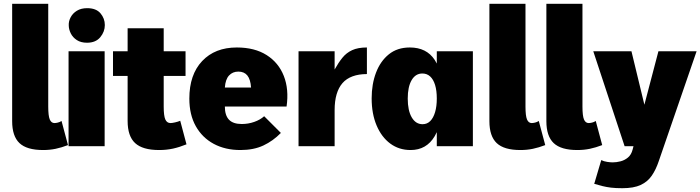

<svg xmlns="http://www.w3.org/2000/svg" viewBox="-20 -770 3688 1011"><path d="M338 -6Q304 7 273 13.5Q242 20 207 20Q121 20 82.5 -16.5Q44 -53 44 -132V-750H234V-209Q234 -160 242 -141Q250 -122 267 -122Q274 -122 284.5 -124.5Q295 -127 304 -133Z M341 -500H531V0H341ZM342 -637Q341 -658 352 -679Q363 -700 385 -713.5Q407 -727 439 -727Q486 -727 509 -700Q532 -673 532 -638Q532 -603 508 -574Q484 -545 438 -545Q406 -545 384.5 -559Q363 -573 352.5 -594.5Q342 -616 342 -637Z M962 -10Q925 5 891 12.5Q857 20 818 20Q731 20 691.5 -16.5Q652 -53 652 -133V-621H842V-209Q842 -160 850.5 -141Q859 -122 878 -122Q886 -122 901.5 -125.5Q917 -129 929 -134ZM575 -500H957V-370H575Z M1246 20Q1166 20 1105.5 -12.5Q1045 -45 1011 -105.5Q977 -166 977 -251Q977 -377 1044.5 -448.5Q1112 -520 1227 -520Q1321 -520 1384 -480Q1447 -440 1474.5 -370Q1502 -300 1489 -209H1164Q1164 -163 1185.5 -140Q1207 -117 1253 -117Q1287 -117 1318.5 -128Q1350 -139 1371 -158L1459 -70Q1418 -28 1367 -4Q1316 20 1246 20ZM1164 -309H1302Q1299 -352 1282.5 -372.5Q1266 -393 1235 -393Q1205 -393 1186 -372.5Q1167 -352 1164 -309Z M1552 -500H1742V-404Q1762 -440 1783 -466Q1804 -492 1834.5 -506Q1865 -520 1912 -520V-380Q1869 -380 1836.5 -368Q1804 -356 1783.5 -332.5Q1763 -309 1752.5 -273.5Q1742 -238 1742 -190V0H1552Z M2142 20Q2081 20 2035 -14Q1989 -48 1963 -109.5Q1937 -171 1937 -252Q1937 -327 1960 -387.5Q1983 -448 2027.5 -484Q2072 -520 2138 -520Q2226 -520 2269 -454.5Q2312 -389 2312 -258Q2312 -126 2269 -53Q2226 20 2142 20ZM2205 -116Q2229 -116 2245.5 -132.5Q2262 -149 2271 -179.5Q2280 -210 2280 -251Q2280 -293 2271 -322.5Q2262 -352 2245 -367.5Q2228 -383 2204 -383Q2168 -383 2147.5 -348Q2127 -313 2127 -251Q2127 -188 2148 -152Q2169 -116 2205 -116ZM2280 0V-500H2470V0Z M2851 -6Q2817 7 2786 13.5Q2755 20 2720 20Q2634 20 2595.5 -16.5Q2557 -53 2557 -132V-750H2747V-209Q2747 -160 2755 -141Q2763 -122 2780 -122Q2787 -122 2797.5 -124.5Q2808 -127 2817 -133Z M3151 -6Q3117 7 3086 13.5Q3055 20 3020 20Q2934 20 2895.5 -16.5Q2857 -53 2857 -132V-750H3047V-209Q3047 -160 3055 -141Q3063 -122 3080 -122Q3087 -122 3097.5 -124.5Q3108 -127 3117 -133Z M3146 73Q3160 80 3177.5 82.5Q3195 85 3206 85Q3226 85 3247.5 79.5Q3269 74 3286.5 59.5Q3304 45 3311 18L3447 -500H3648L3449 78Q3434 123 3412 155Q3390 187 3353.5 204Q3317 221 3257 221Q3221 221 3197 218Q3173 215 3153 210Q3133 205 3109 198ZM3104 -500H3305L3426 0H3269Z"/></svg>

Font: Moderustic ExtraBold
Style: Regular
Weight: 800
Designer: Tural Alisoy
Foundry: TAFT Foundry
Version: Version 2.120